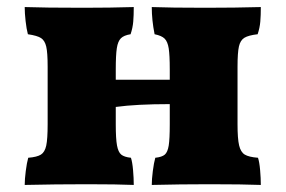

<svg xmlns="http://www.w3.org/2000/svg" viewBox="-20 -522 809 544"><path d="M711 -75Q715 -63 717 -40Q719 -17 719 2Q669 0 573 0Q490 0 410 2Q410 -14 413 -37.5Q416 -61 420 -75Q439 -77 447 -84Q455 -91 458 -109.5Q461 -128 461 -170V-227Q367 -227 308 -219V-170Q308 -129 311.5 -110Q315 -91 323.5 -84Q332 -77 351 -75Q355 -63 357 -40Q359 -17 359 2Q313 0 227 0Q136 0 50 2Q50 -14 53 -37.5Q56 -61 60 -75Q85 -77 96 -84Q107 -91 111 -109.5Q115 -128 115 -170V-333Q115 -373 111 -390Q107 -407 96.5 -414Q86 -421 59 -425Q55 -440 52.5 -462.5Q50 -485 50 -502Q106 -500 216 -500Q293 -500 359 -502Q359 -478 357.5 -460.5Q356 -443 350 -425Q331 -422 322.5 -413.5Q314 -405 311 -385.5Q308 -366 308 -325V-296H461V-325Q461 -366 458 -385Q455 -404 446.5 -412.5Q438 -421 418 -425Q410 -465 410 -502Q462 -500 562 -500Q647 -500 719 -502Q719 -478 717.5 -460.5Q716 -443 710 -425Q684 -422 672.5 -415Q661 -408 657 -390.5Q653 -373 653 -333V-170Q653 -129 657.5 -110Q662 -91 673.5 -84Q685 -77 711 -75Z"/></svg>

Font: Vollkorn SC Black
Style: Regular
Weight: 900
Designer: Friedrich Althausen
Foundry: Friedrich Althausen
Version: Version 4.015